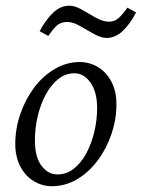

<svg xmlns="http://www.w3.org/2000/svg" viewBox="-20 -641 494 669"><path d="M160.2 7.8Q127 7.8 97.7 -9.8Q68.4 -27.3 50.8 -61Q33.2 -94.7 33.2 -139.6Q33.2 -191.4 50.3 -242.2Q67.4 -293 97.7 -334Q127.9 -375 169.4 -399.9Q210.9 -424.8 257.8 -424.8Q292 -424.8 321.3 -407.2Q350.6 -389.6 368.2 -356.4Q385.7 -323.2 385.7 -277.3Q385.7 -225.6 368.7 -174.8Q351.6 -124 320.8 -82.5Q290 -41 249 -16.6Q208 7.8 160.2 7.8ZM179.7 -33.2Q211.9 -33.2 237.3 -53.2Q262.7 -73.2 280.8 -106.9Q298.8 -140.6 308.6 -181.6Q318.4 -222.7 318.4 -264.6Q318.4 -320.3 295.4 -353Q272.5 -385.7 239.3 -385.7Q208 -385.7 182.6 -365.2Q157.2 -344.7 139.2 -311Q121.1 -277.3 111.3 -235.8Q101.6 -194.3 101.6 -152.3Q101.6 -93.8 124.5 -63.5Q147.5 -33.2 179.7 -33.2ZM423.8 -614.3 454.1 -597.7Q433.6 -557.6 407.7 -533.2Q381.8 -508.8 351.6 -508.8Q332 -508.8 307.6 -522.5Q283.2 -536.1 258.8 -550.3Q234.4 -564.5 213.9 -564.5Q191.4 -564.5 177.2 -551.3Q163.1 -538.1 148.4 -515.6L118.2 -532.2Q138.7 -571.3 164.6 -596.2Q190.4 -621.1 221.7 -621.1Q242.2 -621.1 266.1 -606.9Q290 -592.8 314.5 -579.1Q338.9 -565.4 360.4 -565.4Q379.9 -565.4 394.5 -579.1Q409.2 -592.8 423.8 -614.3Z"/></svg>

Font: Crimson Pro ExtraLight Light
Style: Italic
Weight: 300
Italic angle: -12°
Version: Version 1.002